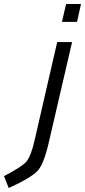

<svg xmlns="http://www.w3.org/2000/svg" viewBox="-107 -712 428 967"><path d="M66 0 181 -500H256L140 0Q115 111 84 146.5Q53 182 -63 235L-87 175Q2 129 25 103Q48 77 66 0ZM205 -602 226 -692H301L281 -602Z"/></svg>

Font: Titillium Web
Style: Italic
Weight: 400
Italic angle: -13°
Version: Version 1.002;PS 57.000;hotconv 1.0.70;makeotf.lib2.5.55311